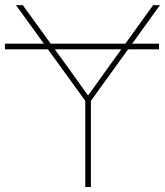

<svg xmlns="http://www.w3.org/2000/svg" viewBox="-54 -748 660 768"><path d="M582 -573.2H474.6L585.9 -727.5H558.6L447.3 -573.2H148.9L37.1 -727.5H9.8L121.6 -573.2H-34.2V-550.8H137.7L287.1 -344.7V0H309.6V-344.7L458.5 -550.8H582ZM165 -550.8H431.2L383.3 -484.4C354.5 -444.8 326.7 -404.8 298.3 -365.7C270 -404.8 242.2 -444.8 213.4 -484.4Z"/></svg>

Font: Raveo Display Display Thin
Style: Regular
Weight: 100
Designer: Jakub Foglar, Rasmus Andersson (Inter)
Foundry: Jakubfoglar.com
Version: Version 1.100;Glyphs 3.2.3 (3260)